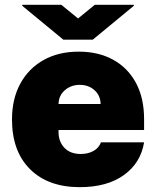

<svg xmlns="http://www.w3.org/2000/svg" viewBox="-20 -767 648 797"><path d="M311.1 9.9Q180 9.9 104.9 -64.5Q29.8 -138.8 29.8 -271.3Q29.8 -355.8 63.9 -419Q98 -482.2 160.2 -517.4Q222.3 -552.6 306.8 -552.6Q389.2 -552.6 450.1 -518.8Q511 -485.1 544.6 -422.4Q578.1 -359.7 578.1 -272.7V-227.3H223V-218.8Q223 -179.3 247.3 -153.6Q271.7 -127.8 315.3 -127.8Q345.5 -127.8 368.1 -140.4Q390.6 -153.1 399.1 -176.1H578.1Q564.3 -90.9 494.5 -40.5Q424.7 9.9 311.1 9.9ZM223 -335.2H397.7Q397 -370.4 372.3 -392.6Q347.7 -414.8 311.1 -414.8Q275.2 -414.8 249.5 -392.8Q223.7 -370.7 223 -335.2ZM234.4 -747.2 304 -690.3 373.6 -747.2H535.5V-742.9L365.1 -602.3H242.9L72.4 -742.9V-747.2Z"/></svg>

Font: Inter UI Black
Style: Regular
Weight: 900
Designer: Rasmus Andersson
Foundry: rsms
Version: 3.2;8d6f07862